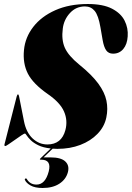

<svg xmlns="http://www.w3.org/2000/svg" viewBox="-20 -732 657 957"><path d="M266 10Q254 10 242.5 9L197 52.5H232Q284 52.5 305.5 72.8Q327 93 318.5 126Q309 162 276 183.5Q243 205 192.5 205Q154.5 205 132.8 192.8Q111 180.5 104 164.5Q102 161 106 158.5Q110.5 155 114 161Q130 188 162 188Q206 188 223 122Q237.5 64 186 64H182.5Q175 64 182 57L233 8Q195 4 170.8 -8Q146.5 -20 133 -33.5Q119.5 -47 113.2 -56.8Q107 -66.5 104 -66.5Q100.5 -66.5 86.2 -57Q72 -47.5 54.8 -35.2Q37.5 -23 23.5 -13.5Q9.5 -4 6.5 -4Q0.5 -4 2.5 -13L63 -250.5Q66 -261.5 69.5 -261.5Q73 -261.5 75 -252L99.5 -128Q110.5 -72 142.5 -42Q174.5 -12 216 -12Q287 -12 306 -84Q318.5 -131.5 299.2 -176Q280 -220.5 218.5 -263Q144.5 -314.5 118.8 -365.2Q93 -416 99.5 -482.5Q105.5 -546 145.8 -598Q186 -650 255.5 -681Q325 -712 417.5 -712Q493.5 -712 538.2 -688.8Q583 -665.5 601.2 -628.8Q619.5 -592 616.5 -551Q614 -511 594.5 -487.8Q575 -464.5 543.5 -464.5Q521 -464.5 509.2 -481.2Q497.5 -498 491.5 -533L480.5 -596.5Q470.5 -655 452 -677.5Q433.5 -700 403.5 -700Q359 -700 328.8 -667.2Q298.5 -634.5 293 -590Q285.5 -533.5 303.2 -493.8Q321 -454 375 -410Q437.5 -359.5 469.8 -315.5Q502 -271.5 510.5 -230.2Q519 -189 510 -146.5Q500.5 -100.5 466.2 -65Q432 -29.5 380.5 -9.8Q329 10 266 10Z"/></svg>

Font: Fraunces 144pt Black
Style: Italic
Weight: 900
Italic angle: -16°
Version: Version 1.000;[0bf87f6ff]